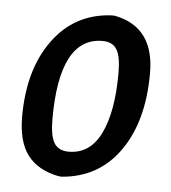

<svg xmlns="http://www.w3.org/2000/svg" viewBox="-42 -508 496 556"><g transform="rotate(5 206.5 -230.0)"><path d="M259 -469H269Q386 -447 386 -312Q386 -172 325 -85.5Q264 1 156 9L147 8Q87 -4 57.5 -43Q28 -82 28 -155Q28 -291 90.5 -377Q153 -463 259 -469ZM241 -393Q116 -393 116 -155Q116 -107 128.5 -86Q141 -65 171 -65Q233 -65 264 -128.5Q295 -192 295 -305Q295 -353 282.5 -373Q270 -393 241 -393Z"/></g></svg>

Font: Alegreya Sans SC Medium
Style: Italic
Weight: 500
Italic angle: -7°
Designer: Juan Pablo del Peral
Foundry: Huerta Tipografica
Version: Version 2.007